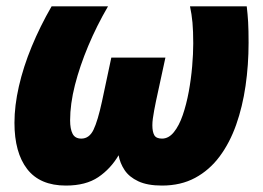

<svg xmlns="http://www.w3.org/2000/svg" viewBox="-20 -573 825 603"><path d="M187 9.8Q105.5 9.8 65.4 -42Q25.4 -93.8 25.4 -187.5Q25.4 -240.7 39.3 -301.8Q53.2 -362.8 79.6 -426.8Q106 -490.7 142.1 -553.2H319.3Q283.7 -492.2 257.1 -428.7Q230.5 -365.2 215.3 -305.7Q200.2 -246.1 200.2 -194.8Q200.2 -168 208 -152.8Q215.8 -137.7 235.4 -137.7Q260.3 -137.7 273.7 -165.5Q287.1 -193.4 300.3 -254.4L329.6 -392.1H499.5L469.7 -254.4Q466.8 -239.7 464.1 -225.8Q461.4 -211.9 460 -200.4Q458.5 -189 458.5 -179.7Q458.5 -159.2 464.6 -148.4Q470.7 -137.7 488.8 -137.7Q509.8 -137.7 526.1 -158Q542.5 -178.2 554 -211.7Q565.4 -245.1 572.8 -284.9Q580.1 -324.7 583.5 -364.5Q586.9 -404.3 586.9 -436.5Q586.9 -475.1 584.5 -502Q582 -528.8 576.7 -553.2H754.9Q757.8 -528.8 759.3 -503.7Q760.7 -478.5 760.7 -438.5Q760.7 -369.1 751.2 -303.5Q741.7 -237.8 721.7 -181.2Q701.7 -124.5 669.7 -81.5Q637.7 -38.6 592.8 -14.4Q547.9 9.8 488.8 9.8Q442.9 9.8 414.3 -3.7Q385.7 -17.1 371.3 -38.8Q356.9 -60.5 352.5 -85.4Q327.6 -43 288.6 -16.6Q249.5 9.8 187 9.8Z"/></svg>

Font: Open Sans SemiCondensed ExtraBold
Style: Italic
Weight: 800
Width: 4
Italic angle: -12°
Designer: Monotype Design Team
Foundry: Monotype Imaging Inc.
Version: Version 3.003